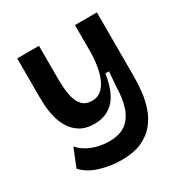

<svg xmlns="http://www.w3.org/2000/svg" viewBox="-163 -653 924 962"><g transform="rotate(-30 299.0 -171.5)"><path d="M266 180Q205 180 144.5 161.5Q84 143 49 104L91 0Q121 34 166.5 51Q212 68 260 68Q325 68 360.5 39Q396 10 411 -39.5Q426 -89 427 -150L434 -237H413Q397 -134 353.5 -89.5Q310 -45 242 -45Q190 -45 157 -66Q124 -87 105.5 -119.5Q87 -152 79 -187.5Q71 -223 69.5 -254Q68 -285 68 -302V-523H194V-338Q194 -314 196 -282Q198 -250 206 -220Q214 -190 233.5 -170.5Q253 -151 288 -151Q321 -151 343 -171Q365 -191 377.5 -222.5Q390 -254 395.5 -289Q401 -324 402 -354V-523H529V-144Q529 -107 524 -63.5Q519 -20 504.5 23Q490 66 461.5 101.5Q433 137 385.5 158.5Q338 180 266 180Z"/></g></svg>

Font: Bricolage Grotesque 10pt SemiBold
Style: Regular
Weight: 600
Designer: Mathieu Triay
Foundry: Atelier Triay
Version: Version 1.000; ttfautohint (v1.8.4.7-5d5b);gftools[0.9.29]